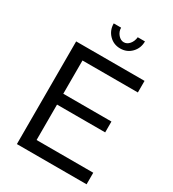

<svg xmlns="http://www.w3.org/2000/svg" viewBox="-216 -1033 1037 1150"><g transform="rotate(30 302.5 -458.0)"><path d="M567 -80V0H85V-710H558V-630H175V-400H508V-325H175V-80ZM334 -848Q356 -848 372.5 -867.5Q389 -887 392 -916H442Q442 -869 411 -837Q380 -805 334 -805Q288 -805 257 -837Q226 -869 226 -916H277Q277 -889 294.5 -868.5Q312 -848 334 -848Z"/></g></svg>

Font: Raleway Thin Medium
Style: Regular
Weight: 500
Version: Version 4.026